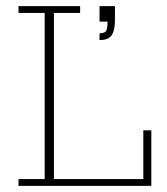

<svg xmlns="http://www.w3.org/2000/svg" viewBox="-20 -603 541 623"><path d="M40 0V-22H125V-561H40V-583H240V-561H155V-22H445V-180H471V0ZM303 -473V-495Q320 -495 324.5 -503Q329 -511 329 -533H303V-583H353V-539Q353 -517 348.5 -502Q344 -487 333.5 -480Q323 -473 303 -473Z"/></svg>

Font: Rokkitt Thin
Style: Regular
Weight: 250
Version: Version 3.103